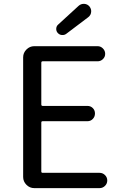

<svg xmlns="http://www.w3.org/2000/svg" viewBox="-20 -972 628 992"><path d="M157.2 0Q133.8 0 116.7 -17.1Q99.6 -34.2 99.6 -57.6V-675.8Q99.6 -699.2 116.7 -716.3Q133.8 -733.4 157.2 -733.4H484.4Q500 -733.4 511.7 -721.7Q523.4 -710 523.4 -693.8Q523.4 -677.7 511.7 -666.5Q500 -655.3 484.4 -655.3H200.2Q193.4 -655.3 193.4 -647.5V-432.6Q193.4 -424.8 200.2 -424.8H431.6Q448.2 -424.8 459.5 -413.6Q470.7 -402.3 470.7 -385.7Q470.7 -369.1 459.5 -357.4Q448.2 -345.7 431.6 -345.7H200.2Q193.4 -345.7 193.4 -338.9V-85.9Q193.4 -79.1 200.2 -79.1H494.1Q510.7 -79.1 522.5 -67.4Q534.2 -55.7 534.2 -39.6Q534.2 -23.4 522.5 -11.7Q510.7 0 494.1 0ZM323.2 -797.9Q314.5 -791 303.7 -791Q301.8 -791 299.8 -791Q287.1 -792 278.3 -801.8Q270.5 -810.5 270.5 -822.3Q270.5 -836.9 281.2 -845.7L385.7 -941.4Q397.5 -952.1 412.1 -952.1Q413.1 -952.1 415 -952.1Q431.6 -951.2 442.4 -938.5Q451.2 -926.8 451.2 -914.1Q451.2 -894.5 435.5 -882.8Z"/></svg>

Font: Gen Jyuu Gothic Regular
Style: Regular
Weight: 400
Designer: [Source Han Sans]
Ryoko NISHIZUKA  (kana & ideographs); Paul D. Hunt (Latin, Greek & Cyrillic); Wenlong ZHANG  (bopomofo
Version: Version 1.002.20150607